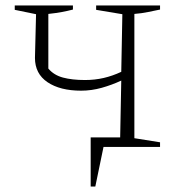

<svg xmlns="http://www.w3.org/2000/svg" viewBox="-20 -538 666 703"><path d="M312 145V-35H420L424 -243Q390 -227 352.5 -216.5Q315 -206 277 -206Q200 -206 154 -237Q108 -268 108 -326L112 -486L34 -502V-518H247V-503Q228 -498 206.5 -494Q185 -490 157 -487V-287Q177 -263 210.5 -254Q244 -245 291 -245Q327 -245 359.5 -252.5Q392 -260 424 -275L428 -486L332 -502V-518H566V-503Q546 -499 522 -494Q498 -489 472 -487V-32L566 -17V0H359L329 145Z"/></svg>

Font: Piazzolla SC ExtraLight
Style: Regular
Weight: 200
Designer: Juan Pablo del Peral
Foundry: Huerta Tipografica
Version: Version 1.330